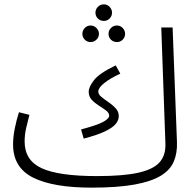

<svg xmlns="http://www.w3.org/2000/svg" viewBox="-20 -840 891 881"><path d="M400 21Q224 21 132 -25Q40 -71 40 -177Q40 -212 48 -251.5Q56 -291 67 -325L115 -313Q108 -287 100.5 -254.5Q93 -222 93 -191Q93 -104 171.5 -68Q250 -32 426 -32Q543 -32 612.5 -47Q682 -62 711.5 -94.5Q741 -127 739 -181L720 -714H772L792 -188Q794 -138 777.5 -99Q761 -60 717.5 -33.5Q674 -7 596.5 7Q519 21 400 21ZM364 -204 352 -246Q427 -266 454 -281Q481 -296 481 -309Q481 -322 466.5 -333Q452 -344 433.5 -355.5Q415 -367 401 -382Q387 -397 387 -419Q387 -441 411.5 -472.5Q436 -504 511 -540L532 -502Q486 -481 458.5 -459Q431 -437 431 -420Q431 -407 445 -395.5Q459 -384 477.5 -371.5Q496 -359 510.5 -343.5Q525 -328 525 -307Q525 -289 511.5 -272Q498 -255 463.5 -238Q429 -221 364 -204ZM457 -744Q440 -744 429 -755Q418 -766 418 -782Q418 -797 429 -808.5Q440 -820 457 -820Q472 -820 483 -808.5Q494 -797 494 -782Q494 -766 483 -755Q472 -744 457 -744ZM396 -647Q380 -647 369 -658Q358 -669 358 -685Q358 -700 369 -711.5Q380 -723 396 -723Q411 -723 422.5 -711.5Q434 -700 434 -685Q434 -669 422.5 -658Q411 -647 396 -647ZM517 -647Q500 -647 489 -658Q478 -669 478 -685Q478 -700 489 -711.5Q500 -723 517 -723Q532 -723 543 -711.5Q554 -700 554 -685Q554 -669 543 -658Q532 -647 517 -647Z"/></svg>

Font: Noto Sans Arabic Light
Style: Regular
Weight: 300
Designer: Monotype Design Team, Nadine Chahine, Nizar Qandah and Khaled Hosny
Foundry: Monotype Imaging Inc.
Version: Version 2.012; ttfautohint (v1.8.4.7-5d5b)